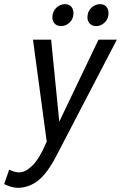

<svg xmlns="http://www.w3.org/2000/svg" viewBox="-102 -705 580 920"><path d="M-82 177 -58 108Q-47 113 -35.5 117Q-24 121 -9 121Q20 121 53.5 88Q87 55 118 -18L122 -26L56 -515H143L182 -122L370 -515H458L169 40Q124 127 79.5 161Q35 195 -17 195Q-33 195 -50.5 189.5Q-68 184 -82 177ZM149 -621Q149 -650 167.5 -667.5Q186 -685 209 -685Q229 -685 239.5 -673Q250 -661 250 -643Q250 -614 231.5 -597Q213 -580 191 -580Q171 -580 160 -592Q149 -604 149 -621ZM317 -621Q317 -650 335.5 -667.5Q354 -685 377 -685Q397 -685 407.5 -673Q418 -661 418 -643Q418 -614 399.5 -597Q381 -580 359 -580Q339 -580 328 -592Q317 -604 317 -621Z"/></svg>

Font: Radio Canada Condensed
Style: Italic
Weight: 400
Width: 3
Italic angle: -12°
Designer: Charles Daoud, Etienne Aubert Bonn, Alexandre Saumier Demers, Jacques Le Bailly
Foundry: Radio-Canada
Version: Version 2.104; ttfautohint (v1.8.4.7-5d5b);gftools[0.9.28.de